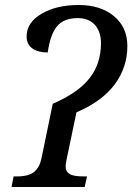

<svg xmlns="http://www.w3.org/2000/svg" viewBox="-20 -744 527 764"><path d="M245.1 -109.9Q243.7 -104 242.4 -95.2Q241.2 -86.4 241.2 -82Q241.2 -61.5 256.6 -51.8Q272 -42 313 -42H326.2L316.9 0H25.9L34.2 -42H46.9Q94.2 -42 116 -60.1Q137.7 -78.1 145 -113.8L189.9 -331.1Q290.5 -374.5 336.2 -432.6Q381.8 -490.7 381.8 -571.8Q381.8 -617.7 357.7 -644.8Q333.5 -671.9 289.1 -671.9Q233.9 -671.9 207 -639.6Q180.2 -607.4 169.9 -535.2Q130.9 -535.2 108.4 -551.5Q85.9 -567.9 85.9 -599.1Q85.9 -654.3 145.3 -689.2Q204.6 -724.1 293 -724.1Q380.4 -724.1 433.6 -679.7Q486.8 -635.3 486.8 -561Q486.8 -476.6 437 -408.9Q387.2 -341.3 284.2 -296.9Z"/></svg>

Font: Droid Serif
Style: Italic
Weight: 400
Italic angle: -12°
Designer: Monotype Design team
Foundry: Monotype Imaging Inc.
Version: Version 1.03